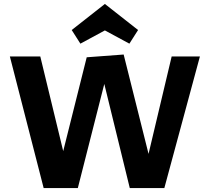

<svg xmlns="http://www.w3.org/2000/svg" viewBox="-20 -952 1062 972"><path d="M201 0 30 -666H184L300 -187L419 -662L606 -676L732 -173L849 -666H992L812 0H637L508 -527L374 0ZM387 -731 343 -800 511 -932 679 -800 635 -731 511 -798Z"/></svg>

Font: Secular One
Style: Regular
Weight: 400
Designer: Michal Sahar
Foundry: Hagilda
Version: Version 1.002; ttfautohint (v1.8.4.7-5d5b);gftools[0.9.29]